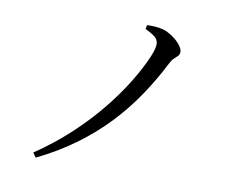

<svg xmlns="http://www.w3.org/2000/svg" viewBox="-80 -820 1160 952"><g transform="rotate(10 500.0 -344.5)"><path d="M140 4Q235 -60 314.5 -134Q394 -208 456 -284.5Q518 -361 562 -433.5Q606 -506 631 -565Q640 -586 644.5 -602.5Q649 -619 649 -630Q649 -644 642.5 -654.5Q636 -665 621.5 -674.5Q607 -684 582 -696L586 -716Q607 -717 627.5 -715.5Q648 -714 668 -709Q691 -702 715.5 -685.5Q740 -669 756 -649Q772 -629 772 -614Q772 -601 764.5 -593Q757 -585 746.5 -576Q736 -567 727 -549Q683 -462 628 -380Q573 -298 503.5 -224.5Q434 -151 347.5 -87.5Q261 -24 156 27Z"/></g></svg>

Font: Noto Serif JP ExtraLight Medium
Style: Regular
Weight: 500
Version: Version 2.003-H1;hotconv 1.1.1;makeotfexe 2.6.0